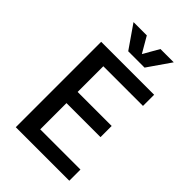

<svg xmlns="http://www.w3.org/2000/svg" viewBox="-285 -1097 1205 1205"><g transform="rotate(45 317.5 -494.5)"><path d="M100 0ZM575 -99V0H100V-758H570V-659H218V-431H520V-332H218V-99ZM513 -989 407 -836H262L156 -989H274L335 -884L395 -989Z"/></g></svg>

Font: Biryani SemiBold
Style: Regular
Weight: 600
Designer: Dan Reynolds and Mathieu Réguer
Foundry: Dan Reynolds and Mathieu Réguer
Version: Version 1.004; ttfautohint (v1.1) -l 5 -r 5 -G 72 -x 0 -D la